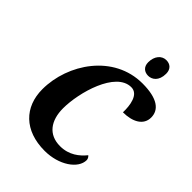

<svg xmlns="http://www.w3.org/2000/svg" viewBox="-264 -1073 1215 1215"><g transform="rotate(45 343.5 -465.5)"><path d="M486 -789C519 -789 558 -813 558 -879C558 -921 532 -941 498 -941C457 -941 426 -905 426 -850C426 -809 453 -789 486 -789ZM359 10C487 10 589 -61 589 -137C589 -150 580 -161 574 -166C539 -123 487 -80 407 -80C303 -80 251 -154 251 -263C251 -404 323 -663 462 -663C527 -663 539 -576 537 -513C622 -513 687 -547 687 -616C687 -684 631 -730 496 -730C238 -730 73 -483 73 -256C73 -97 177 10 359 10Z"/></g></svg>

Font: Noto Serif SemiCondensed Extra
Style: Italic
Weight: 800
Width: 4
Italic angle: -12°
Designer: Monotype Design Team
Foundry: Monotype Imaging Inc.
Version: Version 1.901